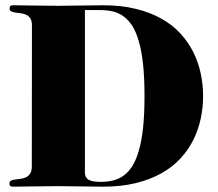

<svg xmlns="http://www.w3.org/2000/svg" viewBox="-20 -700 818 722"><path d="M299.3 -51.8Q299.3 -32.2 313 -24.2Q326.7 -16.1 358.4 -16.1Q382.8 -16.1 404.5 -21.2Q426.3 -26.4 444.8 -39.6Q463.4 -52.7 477.8 -75.9Q492.2 -99.1 502.4 -134.8Q512.7 -170.4 518.1 -220.7Q523.4 -271 523.4 -338.9Q523.4 -406.7 518.1 -457Q512.7 -507.3 502.4 -543.2Q492.2 -579.1 477.8 -602.1Q463.4 -625 444.8 -638.4Q426.3 -651.9 404.5 -657Q382.8 -662.1 358.4 -662.1H299.3ZM100.1 -604Q100.1 -621.6 94 -630.9Q87.9 -640.1 78.4 -644.5Q68.8 -648.9 58.1 -650.1Q47.4 -651.4 37.8 -652.8Q28.3 -654.3 22.2 -657.2Q16.1 -660.2 16.1 -668Q16.1 -674.8 19.3 -677.5Q22.5 -680.2 30.8 -680.2Q60.1 -680.2 102.5 -679.2Q145 -678.2 199.7 -678.2Q244.6 -678.2 285.2 -679.2Q325.7 -680.2 366.7 -680.2Q436 -680.2 490.7 -666.7Q545.4 -653.3 587.4 -629.6Q629.4 -606 658.9 -573.5Q688.5 -541 707.3 -503.2Q726.1 -465.3 734.9 -423.3Q743.7 -381.3 743.7 -338.9Q743.7 -296.4 734.9 -254.4Q726.1 -212.4 707.3 -174.6Q688.5 -136.7 658.9 -104.5Q629.4 -72.3 587.4 -48.6Q545.4 -24.9 490.7 -11.5Q436 2 366.7 2Q328.6 2 286.9 1Q245.1 0 200.2 0Q145 0 102.3 1Q59.6 2 30.3 2Q22 2 18.8 -0.5Q15.6 -2.9 15.6 -9.8Q15.6 -18.1 21.7 -21Q27.8 -23.9 37.4 -25.1Q46.9 -26.4 57.6 -27.6Q68.4 -28.8 77.9 -33.4Q87.4 -38.1 93.5 -47.4Q99.6 -56.6 99.6 -74.2Z"/></svg>

Font: XB Zar
Style: Bold
Weight: 700
Designer: Behnam
Foundry: Irmug
Version: Version 8.005 2009